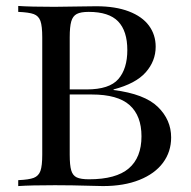

<svg xmlns="http://www.w3.org/2000/svg" viewBox="-20 -628 643 648"><path d="M42 0ZM557.6 -164.1Q557.6 -115.7 530 -78.6Q502.4 -41.5 450.4 -20.8Q398.4 0 327.6 0L283.7 -1Q223.1 -2.9 165.5 -2.9Q83.5 -2.9 41.5 0V-20Q77.6 -21.5 94 -27.8Q110.4 -34.2 116.5 -51.3Q122.6 -68.4 122.6 -106V-502Q122.6 -540 116.5 -557.1Q110.4 -574.2 94.2 -580.3Q78.1 -586.4 41.5 -587.9V-607.9Q83 -605 163.6 -605Q180.7 -605 265.6 -606.4L304.7 -606.9Q369.6 -606.9 414.8 -589.6Q460 -572.3 482.7 -541.5Q505.4 -510.7 505.4 -470.2Q505.4 -421.9 471.7 -383.8Q438 -345.7 363.3 -326.2V-324.2Q467.8 -311 512.7 -267.3Q557.6 -223.6 557.6 -164.1ZM215.3 -502V-326.2H272.5Q349.1 -326.2 379.4 -361.1Q409.7 -396 409.7 -459Q409.7 -523.4 378.7 -555.7Q347.7 -587.9 279.3 -587.9Q252.4 -587.9 239 -580.8Q225.6 -573.7 220.5 -555.7Q215.3 -537.6 215.3 -502ZM457.5 -168Q457.5 -237.3 417.5 -273.2Q377.4 -309.1 289.6 -309.1H215.3V-106Q215.3 -69.8 220.5 -52.7Q225.6 -35.6 239 -29.3Q252.4 -22.9 280.3 -22.9Q371.6 -22.9 414.6 -59.6Q457.5 -96.2 457.5 -168Z"/></svg>

Font: Playfair Display SC
Style: Regular
Weight: 400
Designer: Claus Eggers Sørensen
Foundry: Claus Eggers Sørensen
Version: Version 1.004;PS 001.004;hotconv 1.0.70;makeotf.lib2.5.58329